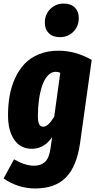

<svg xmlns="http://www.w3.org/2000/svg" viewBox="-30 -836 536 1080"><path d="M307.1 -627Q266.6 -627 244.4 -649.2Q222.2 -671.4 222.2 -708Q222.2 -754.9 252.7 -785.4Q283.2 -815.9 328.1 -815.9Q368.7 -815.9 390.9 -793.7Q413.1 -771.5 413.1 -734.9Q413.1 -688 382.6 -657.5Q352.1 -627 307.1 -627ZM298.8 -550.8Q395.5 -550.8 485.8 -499L419.9 -27.8Q400.9 101.1 340.3 162.6Q279.8 224.1 168 224.1Q72.3 224.1 -9.8 168L48.8 60.1Q110.8 96.2 162.1 96.2Q198.7 96.2 222.4 75.4Q246.1 54.7 253.9 0L263.2 -64.9Q218.3 1 148.9 1Q85.4 1 50.3 -49.8Q15.1 -100.6 15.1 -188Q15.1 -245.6 24.2 -297.1Q33.2 -348.6 54.7 -395.8Q76.2 -442.9 108.2 -476.8Q140.1 -510.7 189 -530.8Q237.8 -550.8 298.8 -550.8ZM283.2 -432.1Q258.3 -432.1 238.8 -410.9Q219.2 -389.6 207.3 -354Q195.3 -318.4 189.2 -274.9Q183.1 -231.4 183.1 -184.1Q183.1 -150.9 190.4 -137Q197.8 -123 212.9 -123Q240.2 -123 274.9 -179.2L309.1 -426.8Q294.9 -432.1 283.2 -432.1Z"/></svg>

Font: Fira Sans Compressed ExtraBold
Style: Italic
Weight: 800
Width: 3
Italic angle: -8°
Designer: Carrois Corporate & Edenspiekermann AG
Foundry: Carrois Corporate GbR & Edenspiekermann AG
Version: Version 4.203;PS 004.203;hotconv 1.0.88;makeotf.lib2.5.64775